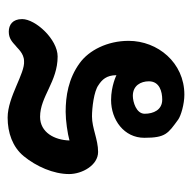

<svg xmlns="http://www.w3.org/2000/svg" viewBox="-20 -478 503 503"><g transform="rotate(-90 231.5 -226.5)"><path d="M376 -141C376 -197 351 -245 318 -269C277 -299 231 -306 190 -306C167 -306 133 -301 115 -296C116 -335 136 -373 177 -373C230 -373 269 -327 335 -327C380 -327 433 -385 433 -420C433 -445 418 -455 400 -455C382 -455 373 -446 362 -436C358 -434 344 -415 323 -415C291 -412 229 -458 175 -458C135 -458 98 -445 74 -416C47 -383 27 -338 27 -297C27 -263 50 -221 85 -221C118 -221 147 -237 178 -237C200 -237 244 -232 260 -220C274 -211 286 -199 286 -173C286 -173 258 -187 221 -187C169 -187 122 -153 122 -100C122 -44 133 -38 170 -11C180 -4 210 5 235 5C319 5 376 -65 376 -141ZM222 -53C195 -53 185 -76 185 -99C185 -121 216 -130 232 -130C259 -130 270 -109 270 -88C270 -60 243 -53 222 -53Z"/></g></svg>

Font: Itim
Style: Regular
Weight: 400
Designer: CadsonDemak Team
Foundry: Pablo Impallari
Version: Version 1.002;PS 001.002;hotconv 1.0.88;makeotf.lib2.5.64775